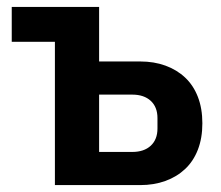

<svg xmlns="http://www.w3.org/2000/svg" viewBox="-20 -536 640 556"><path d="M139 -415H14V-516H267V-358H386Q426 -358 459 -346Q492 -334 516 -311.5Q540 -289 553 -255.5Q566 -222 566 -179Q566 -136 553 -102.5Q540 -69 516 -46.5Q492 -24 459 -12Q426 0 386 0H139ZM363 -96Q397 -96 416.5 -114Q436 -132 436 -164V-194Q436 -226 416.5 -244Q397 -262 363 -262H267V-96Z"/></svg>

Font: IBM Plex Mono SemiBold
Style: Regular
Weight: 600
Monospace: yes
Designer: Mike Abbink, Paul van der Laan, Pieter van Rosmalen
Foundry: Bold Monday
Version: Version 2.3